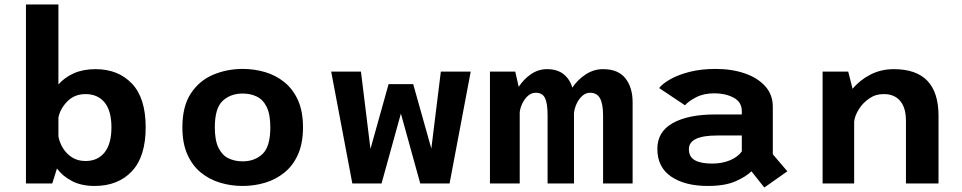

<svg xmlns="http://www.w3.org/2000/svg" viewBox="-20 -820 4300 858"><path d="M96 0V-800H241V-442.5Q268.5 -474 310 -492.5Q351.5 -511 407 -511Q508 -511 569.5 -446.5Q631 -382 631 -251Q631 -120 569.2 -54.5Q507.5 11 403 11Q344.5 11 302.5 -10.5Q260.5 -32 234.5 -67L213.5 0ZM362 -399.5Q313 -399.5 281 -367Q249 -334.5 241 -294.5V-210.5Q246 -183 261.5 -157.8Q277 -132.5 302.2 -116.5Q327.5 -100.5 362 -100.5Q417 -100.5 447.5 -139Q478 -177.5 478 -251Q478 -324.5 447.5 -362Q417 -399.5 362 -399.5Z M1064.5 11Q1012 11 963.8 -3.5Q915.5 -18 877.5 -49Q839.5 -80 817.2 -130Q795 -180 795 -251Q795 -345.5 833.2 -403Q871.5 -460.5 933 -486.2Q994.5 -512 1064.5 -512Q1116.5 -512 1164.8 -497.8Q1213 -483.5 1251.2 -452.5Q1289.5 -421.5 1311.8 -371.8Q1334 -322 1334 -251Q1334 -180 1311.8 -130Q1289.5 -80 1251.2 -49Q1213 -18 1164.8 -3.5Q1116.5 11 1064.5 11ZM1064.5 -99Q1118 -99 1153 -131.8Q1188 -164.5 1188 -251Q1188 -308.5 1172 -341.5Q1156 -374.5 1128 -388.2Q1100 -402 1064.5 -402Q1010.5 -402 975.2 -369.5Q940 -337 940 -251Q940 -193 956.2 -159.8Q972.5 -126.5 1000.5 -112.8Q1028.5 -99 1064.5 -99Z M1685 0H1554.5L1460 -500H1593L1635.5 -154.5L1716.5 -444H1826.5L1907.5 -156L1950 -500H2083.5L1989 0H1858L1771.5 -312.5Z M2169.5 0V-500H2282.5L2298 -432Q2320.5 -466.5 2353.2 -488.8Q2386 -511 2424.5 -511Q2470 -511 2498.2 -488.8Q2526.5 -466.5 2537.5 -428.5Q2562 -464.5 2597.8 -487.8Q2633.5 -511 2675 -511Q2742.5 -511 2774.8 -470Q2807 -429 2807 -363V0H2675V-304Q2675 -356 2661.2 -380.8Q2647.5 -405.5 2617 -405.5Q2597.5 -405.5 2582 -391.5Q2566.5 -377.5 2556.8 -356.5Q2547 -335.5 2545 -314.5V0H2427V-305Q2427 -357 2415.8 -381.2Q2404.5 -405.5 2374 -405.5Q2354.5 -405.5 2339.2 -391.8Q2324 -378 2314.2 -357.8Q2304.5 -337.5 2302.5 -318V0Z M3395.5 18 3338 -54.5Q3314.5 -31 3267.2 -10Q3220 11 3143 11Q3040.5 11 2979 -31Q2917.5 -73 2917.5 -155Q2917.5 -231.5 2986.5 -270Q3055.5 -308.5 3175.5 -308.5H3295V-323Q3295 -364 3258.5 -383.5Q3222 -403 3172 -403Q3124.5 -403 3090.5 -385.2Q3056.5 -367.5 3041 -349.5L2925.5 -426.5Q2941 -446.5 2976 -466.2Q3011 -486 3062.2 -499Q3113.5 -512 3178 -512Q3250 -512 3307.8 -492.2Q3365.5 -472.5 3399.5 -434.8Q3433.5 -397 3433.5 -343V-130.5L3498.5 -54.5ZM3162 -89Q3208 -89 3243.2 -104.2Q3278.5 -119.5 3295 -143.5V-214.5H3185Q3058.5 -214.5 3058.5 -153.5Q3058.5 -119 3085.2 -104Q3112 -89 3162 -89Z M3656 0V-500H3770.5L3790 -423Q3822 -462 3869.5 -486.5Q3917 -511 3974.5 -511Q4174 -511 4174 -303V0H4028.5V-279.5Q4028.5 -339.5 4002 -369.8Q3975.5 -400 3929 -399.5Q3893.5 -400 3864.8 -380.2Q3836 -360.5 3818.2 -332.2Q3800.5 -304 3797 -277.5V0Z"/></svg>

Font: League Mono SemiBold
Style: Regular
Weight: 600
Width: 6
Designer: Tyler Finck
Foundry: The League of Moveable Type / Tyler Finck
Version: Version 2.300;RELEASE